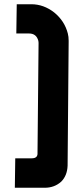

<svg xmlns="http://www.w3.org/2000/svg" viewBox="-20 -886 394 906"><path d="M57 -728 59 -866H128Q186 -866 236 -827Q285 -787 300 -728Q304 -713 304 -693L299 -104Q297 -57 269 -29Q237 0 191 0H50L52 -139H130Q159 -139 157 -165L162 -684Q162 -689 161 -693Q152 -728 117 -728Z"/></svg>

Font: Covid19
Style: Regular
Weight: 400
Designer: Peter Wiegel
Foundry: (c) CAT - Ing. Peter Wiegel.  for Rudolf Maass + Partner GmbH
Version: Version 001.000